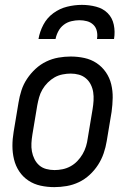

<svg xmlns="http://www.w3.org/2000/svg" viewBox="-20 -760 540 788"><path d="M203 8Q174 8 146.5 2Q119 -4 96.5 -19Q74 -34 59 -56.5Q44 -79 37.5 -106Q31 -133 31 -161.5Q31 -190 36 -219L56 -339Q60 -364 68 -389Q76 -414 91 -436.5Q106 -459 126 -477.5Q146 -496 170 -507.5Q194 -519 219.5 -523.5Q245 -528 270 -528Q299 -528 326.5 -522Q354 -516 376.5 -501Q399 -486 414.5 -463.5Q430 -441 436.5 -414Q443 -387 442.5 -358.5Q442 -330 438 -301L418 -181Q414 -156 405.5 -131Q397 -106 382.5 -83.5Q368 -61 348 -42.5Q328 -24 304 -12.5Q280 -1 254 3.5Q228 8 203 8ZM204 -62Q220 -62 237 -65.5Q254 -69 269.5 -77.5Q285 -86 297.5 -99Q310 -112 319 -127.5Q328 -143 333 -159.5Q338 -176 340 -192L360 -312Q363 -330 364 -347.5Q365 -365 362.5 -381.5Q360 -398 352.5 -413Q345 -428 332.5 -438.5Q320 -449 304 -453.5Q288 -458 270 -458Q254 -458 236.5 -454.5Q219 -451 204 -442.5Q189 -434 176 -421Q163 -408 154 -392.5Q145 -377 140.5 -360.5Q136 -344 133 -328L113 -208Q110 -190 109 -172.5Q108 -155 111 -138.5Q114 -122 121.5 -107Q129 -92 141 -81.5Q153 -71 169.5 -66.5Q186 -62 204 -62ZM138 -600Q143 -630 158 -658.5Q173 -687 199 -706Q225 -725 255.5 -732.5Q286 -740 316 -740Q346 -740 374.5 -732.5Q403 -725 422 -706Q441 -687 447 -658.5Q453 -630 448 -600H378Q381 -616 377.5 -632Q374 -648 363 -658.5Q352 -669 337 -673Q322 -677 306 -677Q290 -677 273 -673Q256 -669 242 -658.5Q228 -648 219.5 -632Q211 -616 208 -600Z"/></svg>

Font: Iosevka Term Curly
Style: Italic
Weight: 400
Italic angle: -9°
Designer: Belleve Invis
Foundry: Belleve Invis
Version: Version 32.3.0